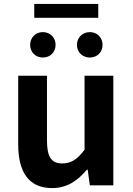

<svg xmlns="http://www.w3.org/2000/svg" viewBox="-20 -947 677 981"><path d="M246 14C322 14 376 -23 424 -80H428L439 0H559V-560H412V-182C374 -132 344 -112 298 -112C244 -112 220 -143 220 -229V-560H73V-210C73 -70 125 14 246 14ZM199 -653C237 -653 264 -681 264 -718C264 -754 237 -783 199 -783C161 -783 134 -754 134 -718C134 -681 161 -653 199 -653ZM155 -856H482V-927H155ZM439 -653C477 -653 504 -681 504 -718C504 -754 477 -783 439 -783C401 -783 373 -754 373 -718C373 -681 401 -653 439 -653Z"/></svg>

Font: Source Han Sans JP
Style: Bold
Weight: 700
Designer: Ryoko NISHIZUKA 西塚涼子 (kana, bopomofo & ideographs); Paul D. Hunt (Latin, Greek & Cyrillic); Sandoll Communications 산돌커뮤니
Foundry: Adobe
Version: Version 2.002;hotconv 1.0.116;makeotfexe 2.5.65601